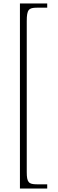

<svg xmlns="http://www.w3.org/2000/svg" viewBox="-20 -819 329 1098"><path d="M94 -799V259H250V235H191C144 235 133 224 133 165V-698C133 -764 144 -775 191 -775H250V-799Z"/></svg>

Font: Noto Serif Sinhala ExtraCondensed ExtraLight
Style: Regular
Weight: 200
Width: 2
Designer: Jelle Bosma - Monotype Design Team
Foundry: Monotype Imaging Inc.
Version: Version 2.007